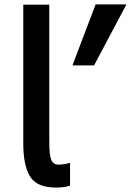

<svg xmlns="http://www.w3.org/2000/svg" viewBox="-20 -805 585 858"><path d="M84 -165V-784.2H200.2V-169.9Q200.2 -112.3 209 -90.8Q217.8 -69.3 240.7 -69.3Q263.7 -69.3 293 -77.1V24.4Q269.5 33.2 230.5 33.2Q145.5 33.2 114.7 -15.6Q84 -64.5 84 -165ZM303.7 -512.7 407.2 -785.2H544.9L400.4 -512.7Z"/></svg>

Font: GenEi M Gothic v2 Medium
Style: Regular
Weight: 500
Version: Version 2.0